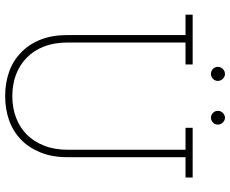

<svg xmlns="http://www.w3.org/2000/svg" viewBox="-92 -770 870 725"><g transform="rotate(90 342.5 -407.0)"><path d="M507 -52Q537 -81 555 -125Q573 -169 573 -226V-673H650V-700H462V-673H545V-229Q545 -178 529.5 -139Q514 -100 488 -74Q461 -47 423.5 -33Q386 -19 343 -19Q298 -19 261 -33Q224 -47 197 -74Q170 -100 155 -139Q140 -178 140 -229V-673H223V-700H35V-673H112V-226Q112 -169 129.5 -125Q147 -81 178 -52Q208 -22 250.5 -7Q293 8 342 8Q392 8 434 -7Q476 -22 507 -52ZM450 -795Q450 -806 442 -814Q434 -822 424 -822Q414 -822 406 -814Q398 -806 398 -795Q398 -784 406 -776.5Q414 -769 424 -769Q434 -769 442 -776.5Q450 -784 450 -795ZM285 -795Q285 -806 277 -814Q269 -822 259 -822Q248 -822 240 -814Q232 -806 232 -795Q232 -784 240 -776.5Q248 -769 259 -769Q269 -769 277 -776.5Q285 -784 285 -795Z"/></g></svg>

Font: Josefin Slab Thin Light
Style: Regular
Weight: 300
Version: Version 2.000